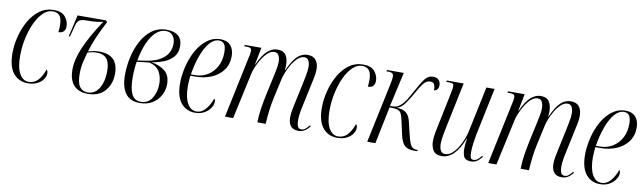

<svg xmlns="http://www.w3.org/2000/svg" viewBox="-37 -963 4653 1389"><g transform="rotate(10 2290.0 -268.0)"><path d="M179 10Q113 10 73 -38.5Q33 -87 33 -187Q33 -246 49 -309Q65 -372 95.5 -425.5Q126 -479 171 -512Q216 -545 275 -545Q333 -545 359 -513.5Q385 -482 385 -444Q385 -421 373 -407Q361 -393 334 -393Q338 -423 337 -451Q335 -497 317.5 -515.5Q300 -534 270 -534Q231 -534 198.5 -502.5Q166 -471 142 -419Q118 -367 104.5 -303.5Q91 -240 91 -177Q91 -90 116.5 -45.5Q142 -1 183 -1Q224 -1 251 -29.5Q278 -58 297 -111Q301 -109 304 -102.5Q307 -96 307 -84Q307 -63 292 -41Q277 -19 248 -4.5Q219 10 179 10Z M621 10Q552 10 516.5 -29.5Q481 -69 481 -143Q481 -218 520.5 -309.5Q560 -401 641 -523Q597 -511 516 -511Q484 -511 468 -501Q452 -491 444 -460L422 -376H413L450 -536H660L668 -524Q632 -456 608.5 -401Q585 -346 569 -293Q591 -299 610.5 -302.5Q630 -306 650 -306Q790 -306 790 -167Q790 -92 746 -41Q702 10 621 10ZM618 0Q654 0 679.5 -23.5Q705 -47 718 -87Q731 -127 731 -175Q731 -236 708 -265.5Q685 -295 635 -295Q599 -295 566 -283Q556 -248 547 -209Q538 -170 538 -123Q538 -57 558.5 -28.5Q579 0 618 0Z M1003 10Q930 10 896 -37.5Q862 -85 862 -173Q862 -235 876 -300Q890 -365 919.5 -421Q949 -477 994.5 -511.5Q1040 -546 1103 -546Q1159 -546 1189 -520.5Q1219 -495 1219 -444Q1219 -397 1193 -366.5Q1167 -336 1125.5 -319.5Q1084 -303 1036 -295Q1094 -286 1134 -255Q1174 -224 1174 -158Q1174 -113 1152.5 -74.5Q1131 -36 1093 -13Q1055 10 1003 10ZM966 -295Q1044 -304 1088 -327.5Q1132 -351 1150.5 -384Q1169 -417 1169 -454Q1169 -489 1151.5 -512.5Q1134 -536 1099 -536Q1058 -536 1024.5 -503.5Q991 -471 967.5 -415.5Q944 -360 932 -290ZM1008 0Q1061 0 1089.5 -44.5Q1118 -89 1118 -152Q1118 -199 1098 -236.5Q1078 -274 1025 -290Q1007 -290 979 -286Q951 -282 929 -280Q925 -256 922.5 -225Q920 -194 920 -166Q920 -83 940.5 -41.5Q961 0 1008 0Z M1408 10Q1343 10 1304 -38Q1265 -86 1265 -182Q1265 -227 1274.5 -277Q1284 -327 1303 -375Q1322 -423 1350.5 -461.5Q1379 -500 1416 -523Q1453 -546 1499 -546Q1547 -546 1573 -517.5Q1599 -489 1599 -438Q1599 -378 1567.5 -335.5Q1536 -293 1483.5 -270.5Q1431 -248 1366 -248H1329Q1328 -241 1326 -217Q1324 -193 1324 -173Q1324 -92 1348.5 -46.5Q1373 -1 1416 -1Q1455 -1 1483.5 -34.5Q1512 -68 1528 -115Q1531 -113 1533.5 -108.5Q1536 -104 1536 -92Q1536 -71 1520.5 -47Q1505 -23 1476 -6.5Q1447 10 1408 10ZM1358 -258Q1412 -258 1453.5 -283.5Q1495 -309 1518.5 -353.5Q1542 -398 1542 -456Q1542 -498 1529 -516.5Q1516 -535 1490 -535Q1453 -535 1422 -499.5Q1391 -464 1367.5 -401.5Q1344 -339 1331 -258Z M2166 9Q2127 9 2109.5 -14.5Q2092 -38 2092 -76Q2092 -102 2097.5 -130.5Q2103 -159 2108 -183L2141 -336Q2147 -366 2153.5 -399.5Q2160 -433 2160 -460Q2160 -484 2151 -503.5Q2142 -523 2119 -523Q2094 -523 2071 -502Q2048 -481 2029.5 -450Q2011 -419 1999 -388.5Q1987 -358 1983 -339L1951 -194Q1940 -142 1934.5 -97Q1929 -52 1926 0H1865Q1866 -52 1873.5 -101Q1881 -150 1892 -203L1921 -336Q1929 -374 1935 -404Q1941 -434 1941 -459Q1941 -481 1932 -502Q1923 -523 1898 -523Q1874 -523 1851 -502.5Q1828 -482 1809 -451Q1790 -420 1777 -389Q1764 -358 1760 -336L1687 0H1627L1722 -451Q1725 -465 1727.5 -477Q1730 -489 1730 -497Q1730 -515 1721 -520.5Q1712 -526 1687 -526H1676L1677 -536H1800L1775 -409H1777Q1811 -485 1846 -514.5Q1881 -544 1917 -544Q1963 -544 1980.5 -515.5Q1998 -487 1998 -444Q1998 -436 1997.5 -426.5Q1997 -417 1995 -407H1998Q2032 -483 2065 -513.5Q2098 -544 2139 -544Q2181 -544 2200.5 -518.5Q2220 -493 2220 -452Q2220 -421 2212.5 -388Q2205 -355 2200 -329L2160 -141Q2156 -121 2154 -101Q2152 -81 2152 -67Q2152 -40 2159 -22.5Q2166 -5 2187 -5Q2203 -5 2215.5 -15.5Q2228 -26 2244 -45L2250 -38Q2230 -13 2211 -2Q2192 9 2166 9Z M2452 10Q2386 10 2346 -38.5Q2306 -87 2306 -187Q2306 -246 2322 -309Q2338 -372 2368.5 -425.5Q2399 -479 2444 -512Q2489 -545 2548 -545Q2606 -545 2632 -513.5Q2658 -482 2658 -444Q2658 -421 2646 -407Q2634 -393 2607 -393Q2611 -423 2610 -451Q2608 -497 2590.5 -515.5Q2573 -534 2543 -534Q2504 -534 2471.5 -502.5Q2439 -471 2415 -419Q2391 -367 2377.5 -303.5Q2364 -240 2364 -177Q2364 -90 2389.5 -45.5Q2415 -1 2456 -1Q2497 -1 2524 -29.5Q2551 -58 2570 -111Q2574 -109 2577 -102.5Q2580 -96 2580 -84Q2580 -63 2565 -41Q2550 -19 2521 -4.5Q2492 10 2452 10Z M3015 5Q2971 5 2947.5 -16Q2924 -37 2912 -92L2888 -201Q2881 -231 2872.5 -246.5Q2864 -262 2845 -267.5Q2826 -273 2788 -273L2732 0H2672L2765 -440Q2769 -459 2771 -472.5Q2773 -486 2773 -495Q2773 -513 2763.5 -519.5Q2754 -526 2734 -526H2720L2722 -536H2846L2789 -283Q2822 -283 2837.5 -288.5Q2853 -294 2867 -307Q2889 -326 2907.5 -357Q2926 -388 2951 -434Q2982 -492 3004.5 -519Q3027 -546 3060 -546Q3090 -546 3103 -530Q3116 -514 3116 -494Q3116 -473 3106.5 -462Q3097 -451 3083 -450Q3083 -483 3074.5 -495.5Q3066 -508 3047 -508Q3030 -508 3016.5 -499.5Q3003 -491 2988 -469.5Q2973 -448 2951 -409Q2927 -365 2899.5 -326Q2872 -287 2839 -279Q2884 -278 2908.5 -259Q2933 -240 2943 -197L2968 -93Q2982 -36 2996.5 -20.5Q3011 -5 3031 -5H3042L3040 5Z M3435 10Q3395 10 3383.5 -12.5Q3372 -35 3372 -71Q3372 -84 3373.5 -103.5Q3375 -123 3379 -148H3377Q3346 -68 3306.5 -29.5Q3267 9 3219 9Q3175 9 3157 -19Q3139 -47 3139 -89Q3139 -117 3146.5 -156Q3154 -195 3161 -226L3201 -420Q3206 -445 3210.5 -468Q3215 -491 3215 -501Q3215 -516 3207 -521Q3199 -526 3174 -526H3159L3162 -536H3286L3219 -215Q3212 -183 3205 -144Q3198 -105 3198 -81Q3198 -10 3241 -10Q3268 -10 3291.5 -30Q3315 -50 3334 -81Q3353 -112 3365.5 -145Q3378 -178 3383 -203L3453 -536H3513L3440 -186Q3434 -154 3429.5 -119.5Q3425 -85 3425 -59Q3425 -34 3429 -19Q3433 -4 3451 -4Q3467 -4 3481.5 -15.5Q3496 -27 3509 -44L3515 -37Q3500 -18 3481.5 -4Q3463 10 3435 10Z M4100 9Q4061 9 4043.5 -14.5Q4026 -38 4026 -76Q4026 -102 4031.5 -130.5Q4037 -159 4042 -183L4075 -336Q4081 -366 4087.5 -399.5Q4094 -433 4094 -460Q4094 -484 4085 -503.5Q4076 -523 4053 -523Q4028 -523 4005 -502Q3982 -481 3963.5 -450Q3945 -419 3933 -388.5Q3921 -358 3917 -339L3885 -194Q3874 -142 3868.5 -97Q3863 -52 3860 0H3799Q3800 -52 3807.5 -101Q3815 -150 3826 -203L3855 -336Q3863 -374 3869 -404Q3875 -434 3875 -459Q3875 -481 3866 -502Q3857 -523 3832 -523Q3808 -523 3785 -502.5Q3762 -482 3743 -451Q3724 -420 3711 -389Q3698 -358 3694 -336L3621 0H3561L3656 -451Q3659 -465 3661.5 -477Q3664 -489 3664 -497Q3664 -515 3655 -520.5Q3646 -526 3621 -526H3610L3611 -536H3734L3709 -409H3711Q3745 -485 3780 -514.5Q3815 -544 3851 -544Q3897 -544 3914.5 -515.5Q3932 -487 3932 -444Q3932 -436 3931.5 -426.5Q3931 -417 3929 -407H3932Q3966 -483 3999 -513.5Q4032 -544 4073 -544Q4115 -544 4134.5 -518.5Q4154 -493 4154 -452Q4154 -421 4146.5 -388Q4139 -355 4134 -329L4094 -141Q4090 -121 4088 -101Q4086 -81 4086 -67Q4086 -40 4093 -22.5Q4100 -5 4121 -5Q4137 -5 4149.5 -15.5Q4162 -26 4178 -45L4184 -38Q4164 -13 4145 -2Q4126 9 4100 9Z M4383 10Q4318 10 4279 -38Q4240 -86 4240 -182Q4240 -227 4249.5 -277Q4259 -327 4278 -375Q4297 -423 4325.5 -461.5Q4354 -500 4391 -523Q4428 -546 4474 -546Q4522 -546 4548 -517.5Q4574 -489 4574 -438Q4574 -378 4542.5 -335.5Q4511 -293 4458.5 -270.5Q4406 -248 4341 -248H4304Q4303 -241 4301 -217Q4299 -193 4299 -173Q4299 -92 4323.5 -46.5Q4348 -1 4391 -1Q4430 -1 4458.5 -34.5Q4487 -68 4503 -115Q4506 -113 4508.5 -108.5Q4511 -104 4511 -92Q4511 -71 4495.5 -47Q4480 -23 4451 -6.5Q4422 10 4383 10ZM4333 -258Q4387 -258 4428.5 -283.5Q4470 -309 4493.5 -353.5Q4517 -398 4517 -456Q4517 -498 4504 -516.5Q4491 -535 4465 -535Q4428 -535 4397 -499.5Q4366 -464 4342.5 -401.5Q4319 -339 4306 -258Z"/></g></svg>

Font: Noto Serif Display ExtraCondensed Light
Style: Italic
Weight: 300
Width: 2
Italic angle: -12°
Designer: Monotype Design Team
Foundry: Monotype Imaging Inc.
Version: Version 2.009